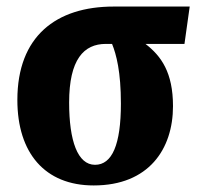

<svg xmlns="http://www.w3.org/2000/svg" viewBox="-20 -556 610 586"><path d="M266 10C434 10 508 -101 508 -232C508 -335 472 -385 424 -422H543L559 -536H327C151 -536 33 -445 33 -251C33 -89 117 10 266 10ZM270 -53C217 -53 191 -126 191 -243C191 -375 236 -422 303 -422H322C335 -390 349 -337 349 -240C349 -114 322 -53 270 -53Z"/></svg>

Font: Noto Serif Condensed ExtraBold
Style: Regular
Weight: 800
Width: 3
Designer: Monotype Design Team
Foundry: Monotype Imaging Inc.
Version: Version 2.013